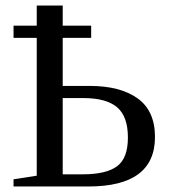

<svg xmlns="http://www.w3.org/2000/svg" viewBox="-20 -675 614 695"><path d="M305 -364Q415 -364 478 -319Q541 -274 541 -179Q541 0 300 0H29V-26L113 -39V-538H29V-582H113V-655H207V-582H310V-538H207V-364ZM279 -44Q364 -44 403.5 -73Q443 -102 443 -177Q443 -254 403.5 -287Q364 -320 282 -320H207V-44Z"/></svg>

Font: Libra Serif Modern
Style: Regular
Weight: 400
Designer: Stefan Peev, Context Ltd
Foundry: Stefan Peev, Context Ltd
Version: Version 1.000